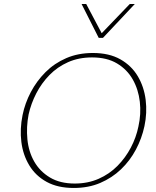

<svg xmlns="http://www.w3.org/2000/svg" viewBox="-20 -927 776 953"><path d="M346 6Q267 6 212 -24Q157 -54 125.5 -106Q94 -158 86 -222.5Q78 -287 92 -356Q104 -415 133 -470Q162 -525 206 -569Q250 -613 309 -638.5Q368 -664 441 -664Q522 -664 577.5 -632.5Q633 -601 664 -548.5Q695 -496 703 -431.5Q711 -367 697 -301Q684 -240 654.5 -184.5Q625 -129 580.5 -86.5Q536 -44 477.5 -19Q419 6 346 6ZM351 -16Q416 -16 469.5 -39.5Q523 -63 563 -103.5Q603 -144 629.5 -194.5Q656 -245 667 -299Q681 -361 674 -422Q667 -483 639 -532.5Q611 -582 561 -612Q511 -642 437 -642Q371 -642 318 -618.5Q265 -595 225.5 -554.5Q186 -514 160 -463.5Q134 -413 122 -359Q110 -297 116 -235.5Q122 -174 150 -125Q178 -76 228 -46Q278 -16 351 -16ZM470 -739 477 -754 624 -907H649L491 -739ZM470 -739 385 -907H408L489 -754L491 -739Z"/></svg>

Font: Ysabeau Infant Thin
Style: Italic
Weight: 250
Italic angle: -12°
Designer: Christian Thalmann (Catharsis Fonts)
Version: Version 2.001;gftools[0.9.30]; featfreeze: ss01,ss02,lnum